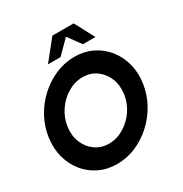

<svg xmlns="http://www.w3.org/2000/svg" viewBox="-205 -1053 1160 1219"><g transform="rotate(-30 375.0 -443.0)"><path d="M303 13Q232 13 173.2 -15.2Q114.5 -43.5 74.2 -93.5Q34 -143.5 16.2 -209.2Q-1.5 -275 9 -350Q19.5 -425 55.5 -490.8Q91.5 -556.5 146.2 -606.5Q201 -656.5 267.5 -684.8Q334 -713 405 -713Q476.5 -713 535 -684.8Q593.5 -656.5 633.8 -606.5Q674 -556.5 691.8 -490.8Q709.5 -425 699 -350Q688.5 -275 652.5 -209.2Q616.5 -143.5 561.8 -93.5Q507 -43.5 440.8 -15.2Q374.5 13 303 13ZM322.5 -125Q379 -125 430.5 -155.5Q482 -186 517.2 -237.2Q552.5 -288.5 561 -350Q569.5 -412 548.8 -463Q528 -514 485.2 -544.5Q442.5 -575 385.5 -575Q328.5 -575 277.2 -544.5Q226 -514 190.8 -462.8Q155.5 -411.5 147 -350Q138.5 -288 159.2 -237Q180 -186 222.8 -155.5Q265.5 -125 322.5 -125ZM508.5 -899 585 -755H493L424 -850L329 -755H237L352.5 -899Z"/></g></svg>

Font: Urbanist ExtraBold
Style: Italic
Weight: 800
Italic angle: -8°
Designer: Corey Hu
Foundry: Corey Hu
Version: Version 1.321; ttfautohint (v1.8.4.7-5d5b)